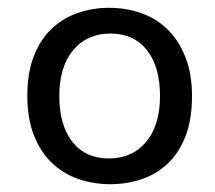

<svg xmlns="http://www.w3.org/2000/svg" viewBox="-20 -546 552 492"><path d="M259 -526Q304 -526 343 -512Q382 -498 410.5 -469.5Q439 -441 455.5 -398.5Q472 -356 472 -300Q472 -239 455 -196Q438 -153 409 -126Q380 -99 342 -86.5Q304 -74 263 -74Q218 -74 179 -88Q140 -102 111.5 -130Q83 -158 66.5 -200.5Q50 -243 50 -300Q50 -360 67 -403Q84 -446 113 -473Q142 -500 180 -513Q218 -526 259 -526ZM132 -300Q132 -225 165.5 -182.5Q199 -140 259 -140Q319 -140 354.5 -182.5Q390 -225 390 -300Q390 -375 356.5 -417.5Q323 -460 263 -460Q203 -460 167.5 -417.5Q132 -375 132 -300Z"/></svg>

Font: Ek Mukta
Style: Regular
Weight: 400
Designer: Girish Dalvi and Yashodeep Gholap
Foundry: Ek Type
Version: Version 2.538;PS 1.001;hotconv 16.6.51;makeotf.lib2.5.65220;